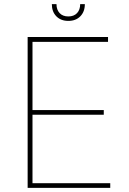

<svg xmlns="http://www.w3.org/2000/svg" viewBox="-20 -906 624 926"><path d="M113.3 0V-727.5H501V-704.1H136.7V-375H480.5V-352.5H136.7V-22.5H511.7V0ZM309.6 -805.2Q273.4 -805.2 251.7 -827.4Q230 -849.6 230 -886.2H252.4Q252.4 -858.9 267.6 -842.8Q282.7 -826.7 309.6 -826.7Q336.4 -826.7 351.6 -842.8Q366.7 -858.9 366.7 -886.2H389.2Q389.2 -849.6 367.4 -827.4Q345.7 -805.2 309.6 -805.2Z"/></svg>

Font: Inter Tight Thin
Style: Regular
Weight: 250
Designer: Rasmus Andersson
Foundry: rsms
Version: Version 3.004